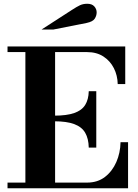

<svg xmlns="http://www.w3.org/2000/svg" viewBox="-20 -1001 736 1021"><path d="M20 0V-30H443Q499 -30 538 -60Q577 -90 598.5 -139Q620 -188 621 -245H661V0ZM115 -15V-754H273V-15ZM452 -216Q451 -264 433 -295Q415 -326 375 -341Q335 -356 269 -356V-386Q335 -386 375 -400Q415 -414 433 -443Q451 -472 452 -516H492V-216ZM606 -554Q605 -600 585.5 -638.5Q566 -677 530 -700.5Q494 -724 443 -724H20V-754H646V-554ZM201 -844 362 -948Q388 -965 405 -973Q422 -981 444 -981Q469 -981 481.5 -967Q494 -953 494 -935Q494 -918 484 -902Q474 -886 441 -879L264 -844Z"/></svg>

Font: Libre Bodoni
Style: Bold
Weight: 700
Designer: Pablo Impallari, Rodrigo Fuenzalida
Foundry: Impallari Type
Version: Version 2.005;gftools[0.9.23]